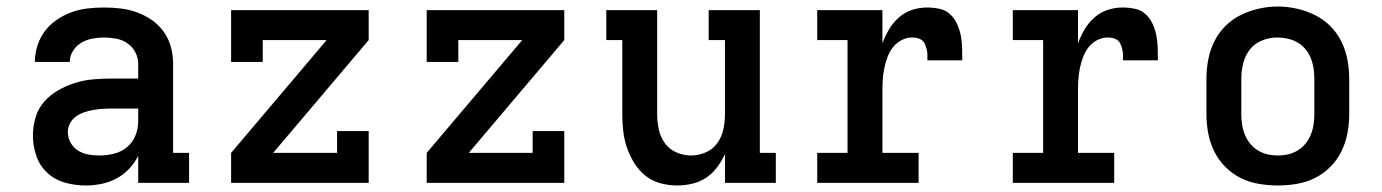

<svg xmlns="http://www.w3.org/2000/svg" viewBox="-20 -561 4240 589"><path d="M243 8Q211 8 180 -0.5Q149 -9 125.5 -30.5Q102 -52 91.5 -82.5Q81 -113 81 -145Q81 -173 89 -200.5Q97 -228 115.5 -249Q134 -270 158.5 -284Q183 -298 210 -306.5Q237 -315 265 -317.5Q293 -320 321 -320H404V-365Q404 -384 395 -401Q386 -418 370.5 -428.5Q355 -439 336 -442.5Q317 -446 299 -446Q281 -446 263 -442.5Q245 -439 229.5 -430Q214 -421 204 -405Q194 -389 194 -371Q194 -371 194 -371Q194 -371 194 -371H87Q87 -371 87 -371.5Q87 -372 87 -372Q87 -397 95 -421.5Q103 -446 118 -466Q133 -486 154.5 -500.5Q176 -515 199.5 -523.5Q223 -532 248 -535Q273 -538 299 -538Q324 -538 350 -535Q376 -532 400.5 -523Q425 -514 446.5 -499Q468 -484 483 -462.5Q498 -441 504.5 -416Q511 -391 511 -365V-92H560V0H404V-83Q393 -61 376 -43Q359 -25 337.5 -13.5Q316 -2 291.5 3Q267 8 243 8ZM285 -84Q307 -84 329.5 -89.5Q352 -95 369.5 -109.5Q387 -124 395.5 -145Q404 -166 404 -189V-228H321Q307 -228 293 -227Q279 -226 265 -223.5Q251 -221 238 -216.5Q225 -212 213.5 -204Q202 -196 195 -183Q188 -170 188 -156Q188 -139 196.5 -123.5Q205 -108 219.5 -99Q234 -90 251 -87Q268 -84 285 -84Z M689 0V-92L982 -438H786V-371H689V-530H1111V-438L818 -92H1014V-159H1111V0Z M1289 0V-92L1582 -438H1386V-371H1289V-530H1711V-438L1418 -92H1614V-159H1711V0Z M2057 8Q2031 8 2005.5 1Q1980 -6 1960 -22Q1940 -38 1926 -60.5Q1912 -83 1903.5 -107.5Q1895 -132 1892 -158Q1889 -184 1889 -210V-438H1840V-530H1996V-210Q1996 -187 2001 -164Q2006 -141 2019.5 -122Q2033 -103 2055 -93.5Q2077 -84 2100 -84Q2123 -84 2145 -93.5Q2167 -103 2180.5 -122Q2194 -141 2199 -164Q2204 -187 2204 -210V-438H2154V-530H2311V-92H2360V0H2204V-88Q2194 -67 2180 -48Q2166 -29 2146.5 -16Q2127 -3 2104 2.5Q2081 8 2057 8Z M2487 0V-92H2580V-438H2487V-530H2687V-428Q2695 -450 2707 -470.5Q2719 -491 2737 -507Q2755 -523 2777.5 -530.5Q2800 -538 2824 -538Q2843 -538 2862 -534Q2881 -530 2894.5 -517.5Q2908 -505 2916 -487.5Q2924 -470 2927.5 -451.5Q2931 -433 2931.5 -414Q2932 -395 2932 -376H2825Q2825 -385 2825 -393Q2825 -401 2823 -409Q2821 -417 2818 -424.5Q2815 -432 2809 -437Q2803 -442 2794.5 -444Q2786 -446 2778 -446Q2761 -446 2745 -437.5Q2729 -429 2718.5 -415Q2708 -401 2702 -384.5Q2696 -368 2692.5 -350.5Q2689 -333 2688 -315.5Q2687 -298 2687 -281V-92H2798V0Z M3087 0V-92H3180V-438H3087V-530H3287V-428Q3295 -450 3307 -470.5Q3319 -491 3337 -507Q3355 -523 3377.5 -530.5Q3400 -538 3424 -538Q3443 -538 3462 -534Q3481 -530 3494.5 -517.5Q3508 -505 3516 -487.5Q3524 -470 3527.5 -451.5Q3531 -433 3531.5 -414Q3532 -395 3532 -376H3425Q3425 -385 3425 -393Q3425 -401 3423 -409Q3421 -417 3418 -424.5Q3415 -432 3409 -437Q3403 -442 3394.5 -444Q3386 -446 3378 -446Q3361 -446 3345 -437.5Q3329 -429 3318.5 -415Q3308 -401 3302 -384.5Q3296 -368 3292.5 -350.5Q3289 -333 3288 -315.5Q3287 -298 3287 -281V-92H3398V0Z M3900 8Q3871 8 3841.5 3Q3812 -2 3786 -15Q3760 -28 3739 -49Q3718 -70 3705 -96.5Q3692 -123 3686.5 -152Q3681 -181 3681 -210V-320Q3681 -349 3686.5 -378Q3692 -407 3705 -433.5Q3718 -460 3739 -481Q3760 -502 3786.5 -515Q3813 -528 3842 -534.5Q3871 -541 3900 -541Q3929 -541 3958 -534.5Q3987 -528 4013.5 -515Q4040 -502 4061 -481Q4082 -460 4095 -433.5Q4108 -407 4113.5 -378Q4119 -349 4119 -320V-210Q4119 -181 4113.5 -152Q4108 -123 4095 -96.5Q4082 -70 4061 -49Q4040 -28 4014 -15Q3988 -2 3958.5 3Q3929 8 3900 8ZM3900 -84Q3916 -84 3931.5 -87.5Q3947 -91 3961 -99.5Q3975 -108 3985 -120.5Q3995 -133 4001 -147.5Q4007 -162 4009.5 -178Q4012 -194 4012 -210V-320Q4012 -336 4009.5 -352Q4007 -368 4001 -383Q3995 -398 3984.5 -410.5Q3974 -423 3960 -431Q3946 -439 3930 -442.5Q3914 -446 3898 -446Q3875 -446 3852 -437Q3829 -428 3814.5 -409.5Q3800 -391 3794 -367.5Q3788 -344 3788 -320V-210Q3788 -194 3790.5 -178Q3793 -162 3799 -147.5Q3805 -133 3815 -120.5Q3825 -108 3839 -99.5Q3853 -91 3868.5 -87.5Q3884 -84 3900 -84Z"/></svg>

Font: Iosevka Slab Semibold Extended
Style: Regular
Weight: 600
Width: 7
Monospace: yes
Designer: Belleve Invis
Foundry: Belleve Invis
Version: Version 11.1.0; ttfautohint (v1.8.3)